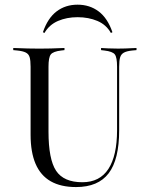

<svg xmlns="http://www.w3.org/2000/svg" viewBox="-20 -772 613 804"><path d="M108.1 -369.4V-492.7Q108.1 -519.4 104 -532.7Q100 -546 87.9 -552Q75.8 -558.1 52.4 -560.5L35.5 -562.1V-571Q46 -571 61.3 -570.2Q76.6 -569.4 96 -569Q115.3 -568.5 137.1 -568.5H145.2H153.2Q174.2 -568.5 192.7 -569Q211.3 -569.4 225.8 -570.2Q240.3 -571 250 -571V-562.1L236.3 -560.5Q202.4 -556.5 192.7 -544Q183.1 -531.5 183.1 -492.7V-369.4ZM298.4 11.3Q234.7 11.3 192.3 -12.9Q150 -37.1 129 -85.9Q108.1 -134.7 108.1 -208.1V-369.4H183.1V-221Q183.1 -104.8 214.9 -56.9Q246.8 -8.9 325 -8.9Q397.6 -8.9 433.9 -64.5Q470.2 -120.2 470.2 -227.4V-369.4H479V-226.6Q479 -104 435.1 -46.4Q391.1 11.3 298.4 11.3ZM470.2 -369.4V-492.7Q470.2 -531.5 460.9 -544Q451.6 -556.5 416.9 -560.5L403.2 -562.1V-571Q414.5 -570.2 433.1 -569.4Q451.6 -568.5 474.2 -568.5Q490.3 -568.5 504.8 -569Q519.4 -569.4 531.5 -570.2Q543.5 -571 551.6 -571V-562.1L533.9 -560.5Q510.5 -558.1 498.8 -551.6Q487.1 -545.2 483.1 -531.9Q479 -518.5 479 -492.7V-369.4ZM304.8 -752.4Q355.6 -752.4 393.1 -724.2Q430.6 -696 450.8 -637.1L444.4 -633.9Q425 -668.5 387.9 -684.3Q350.8 -700 304.8 -700Q259.7 -700 223 -684.3Q186.3 -668.5 166.1 -633.9L159.7 -637.1Q179.8 -696 216.9 -724.2Q254 -752.4 304.8 -752.4Z"/></svg>

Font: Playfair 144pt SemiCondensed Light
Style: Regular
Weight: 300
Width: 4
Designer: Claus Eggers Sørensen
Foundry: Claus Eggers Sørensen
Version: Version 2.203